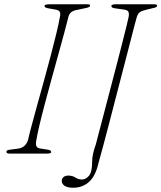

<svg xmlns="http://www.w3.org/2000/svg" viewBox="-20 -720 756 900"><path d="M150.5 -63.5Q146.5 -45.5 150.5 -35.5Q154.5 -25.5 171 -23.5L203 -18.5Q220 -16.5 220 -7Q220 -3.5 214.5 -1.8Q209 0 202 0H25Q10 0 10 -8Q8.5 -16.5 28 -18.5L63 -23Q82 -25.5 93.5 -35.5Q105 -45.5 111 -62.5Q116.5 -87.5 128.2 -131.2Q140 -175 155.2 -230Q170.5 -285 186.8 -344.2Q203 -403.5 218 -460Q233 -516.5 244.2 -563.2Q255.5 -610 260.5 -639Q264.5 -655.5 260.5 -664Q256.5 -672.5 240.5 -675L206.5 -681Q188.5 -683.5 188.5 -693Q188.5 -700 215 -700H388.5Q402.5 -700 402.5 -694Q402.5 -686 381 -682L343 -674Q309 -669 301.5 -644Q294 -613.5 281 -565.2Q268 -517 252 -459.5Q236 -402 219.5 -342Q203 -282 188.5 -227Q174 -172 164 -129.2Q154 -86.5 150.5 -63.5ZM621 -639.5Q618.5 -631.5 609.2 -595.8Q600 -560 586 -505.8Q572 -451.5 555.2 -387Q538.5 -322.5 521.2 -256Q504 -189.5 488.5 -129.8Q473 -70 460.8 -25Q448.5 20 442.5 41Q428.5 104.5 397.8 132.2Q367 160 323 160Q295.5 160 282.5 150.8Q269.5 141.5 269.5 128Q269.5 117.5 277.5 110.2Q285.5 103 300.5 103Q319 103 333.5 112.2Q348 121.5 363.5 121.5Q382.5 121.5 397.2 103.8Q412 86 412 37.5Q412 21.5 416 1.8Q420 -18 429 -42.5Q430 -46 438.2 -77.8Q446.5 -109.5 459.8 -160Q473 -210.5 488.8 -270.8Q504.5 -331 520.5 -392Q536.5 -453 550 -506.2Q563.5 -559.5 572.5 -595.5Q581.5 -631.5 583 -641Q586 -658.5 581.2 -666Q576.5 -673.5 558.5 -675.5L519.5 -681Q502 -683 502 -692Q502 -700 524 -700H702Q716.5 -700 716.5 -693.5Q716.5 -685.5 699 -682.5L664.5 -674Q645.5 -670 636 -663.2Q626.5 -656.5 621 -639.5Z"/></svg>

Font: Fraunces 9pt S000 Thin
Style: Italic
Weight: 100
Italic angle: -16°
Version: Version 1.000; ttfautohint (v1.8.3)